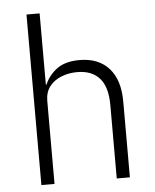

<svg xmlns="http://www.w3.org/2000/svg" viewBox="-53 -785 669 830"><g transform="rotate(-5 281.5 -370.0)"><path d="M93 0V-740H150V-431H153Q170 -471 206 -497.5Q242 -524 304 -524Q386 -524 431.5 -473.5Q477 -423 477 -329V0H420V-319Q420 -397 386.5 -435Q353 -473 289 -473Q253 -473 221 -460.5Q189 -448 169.5 -423Q150 -398 150 -360V0Z"/></g></svg>

Font: IBM Plex Sans Light
Style: Regular
Weight: 300
Designer: Mike Abbink, Paul van der Laan, Pieter van Rosmalen
Foundry: Bold Monday
Version: Version 3.201